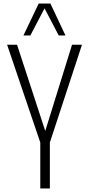

<svg xmlns="http://www.w3.org/2000/svg" viewBox="-20 -1062 502 1082"><path d="M207 0V-259L20 -810H76L235 -324L386 -810H442L261 -259V0ZM112 -862 198 -1042H264L349 -862H311L231 -1015L151 -862Z"/></svg>

Font: Oswald ExtraLight
Style: Regular
Weight: 250
Designer: Vernon Adams
Foundry: Vernon Adams
Version: Version 4.100; ttfautohint (v1.8.1.43-b0c9)